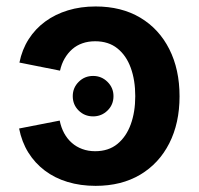

<svg xmlns="http://www.w3.org/2000/svg" viewBox="-20 -573 625 603"><path d="M272.5 -207.5Q245.6 -207.5 227.1 -225.8Q208.5 -244.1 208.5 -271Q208.5 -297.4 227.1 -315.9Q245.6 -334.5 272.5 -334.5Q298.8 -334.5 317.6 -315.9Q336.4 -297.4 336.4 -271Q336.4 -244.1 317.6 -225.8Q298.8 -207.5 272.5 -207.5ZM280.3 10.7Q232.9 10.7 192.4 -1.5Q151.9 -13.7 120.6 -37.4Q89.4 -61 68.8 -94.2Q48.3 -127.4 40 -169.4L167.5 -194.3Q171.9 -172.4 181.6 -154.5Q191.4 -136.7 205.6 -124.3Q219.7 -111.8 238.3 -105Q256.8 -98.1 278.8 -98.1Q320.8 -98.1 348.6 -120.8Q376.5 -143.6 390.6 -182.4Q404.8 -221.2 404.8 -271Q404.8 -321.3 390.6 -360.1Q376.5 -398.9 348.6 -421.1Q320.8 -443.4 278.8 -443.4Q256.8 -443.4 238.8 -437Q220.7 -430.7 206.8 -418.5Q192.9 -406.2 183.1 -389.4Q173.3 -372.6 168.5 -351.1L41 -376.5Q49.3 -417.5 70.1 -450Q90.8 -482.4 122.1 -505.4Q153.3 -528.3 193.4 -540.5Q233.4 -552.7 280.3 -552.7Q361.3 -552.7 420.4 -517.6Q479.5 -482.4 511.7 -418.7Q543.9 -355 543.9 -270.5Q543.9 -186.5 511.7 -123Q479.5 -59.6 420.4 -24.4Q361.3 10.7 280.3 10.7Z"/></svg>

Font: Inter Cardless
Style: Bold
Weight: 700
Designer: Rasmus Andersson
Foundry: rsms
Version: Version 4.001;git-9221beed3